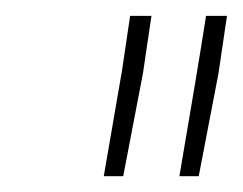

<svg xmlns="http://www.w3.org/2000/svg" viewBox="-20 -770 306 242"><path d="M160.2 -677.7 135.3 -547.9H110.8L133.8 -681.2L144 -750H170.9ZM255.4 -677.7 230.5 -547.9H206.1Q229 -681.2 239.7 -750H266.1Z"/></svg>

Font: TypoPRO Roboto
Style: Italic
Weight: 250
Italic angle: -12°
Designer: Google
Version: Version 2.136; 2016